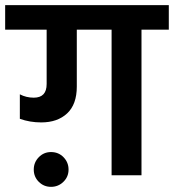

<svg xmlns="http://www.w3.org/2000/svg" viewBox="-47 -680 675 745"><path d="M151 -90Q180 -90 199.5 -70Q219 -50 219 -22Q219 6 199 25.5Q179 45 151 45Q123 45 103.5 25.5Q84 6 84 -22Q84 -50 103.5 -70Q123 -90 151 -90ZM-27 -660H608V-565H502V0H386V-565H251V-344Q251 -275 213.5 -240Q176 -205 113 -205Q69 -205 30 -219V-314Q55 -301 84 -301Q134 -301 134 -354V-565H-27Z"/></svg>

Font: Hind SemiBold
Style: Regular
Weight: 600
Designer: Manushi Parikh, Satya Rajpurohit
Foundry: Indian Type Foundry
Version: Version 2.001;PS 1.0;hotconv 1.0.79;makeotf.lib2.5.61930; tt